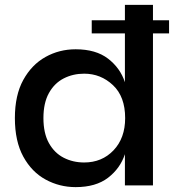

<svg xmlns="http://www.w3.org/2000/svg" viewBox="-20 -760 723 787"><path d="M290 7Q224 7 167 -24Q110 -55 75.5 -118Q41 -181 41 -276Q41 -370 75.5 -432.5Q110 -495 166.5 -526.5Q223 -558 290 -558Q373 -558 423 -519.5Q473 -481 492 -423V-623H356V-677H492V-740H607V-677H673V-623H607V0H492V-128Q473 -70 423 -31.5Q373 7 290 7ZM325 -94Q398 -94 445.5 -144Q493 -194 493 -276Q493 -364 443 -411Q393 -458 325 -458Q279 -458 241 -438.5Q203 -419 180.5 -378.5Q158 -338 158 -276Q158 -214 180.5 -173.5Q203 -133 241 -113.5Q279 -94 325 -94Z"/></svg>

Font: Ulagadi Sans Medium
Style: Regular
Weight: 500
Designer: Ninad Kale (Devanagari), Jonny Pinhorn (Latin)
Foundry: Indian Type Foundry
Version: Version 3.01;March 29, 2020;FontCreator 12.0.0.2522 64-bit; 